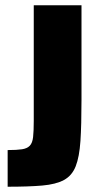

<svg xmlns="http://www.w3.org/2000/svg" viewBox="-20 -708 366 728"><path d="M9 0V-139Q44 -139 63.5 -142Q83 -145 93 -155.5Q103 -166 105.5 -188.5Q108 -211 108 -250V-688H289V-328Q289 -234 285 -173.5Q281 -113 267 -77.5Q253 -42 222.5 -25.5Q192 -9 140.5 -4.5Q89 0 9 0Z"/></svg>

Font: Saira Condensed Black
Style: Regular
Weight: 900
Width: 3
Designer: Hector Gatti with collaboration of the Omnibus-Type team
Foundry: Omnibus-Type
Version: Version 1.101